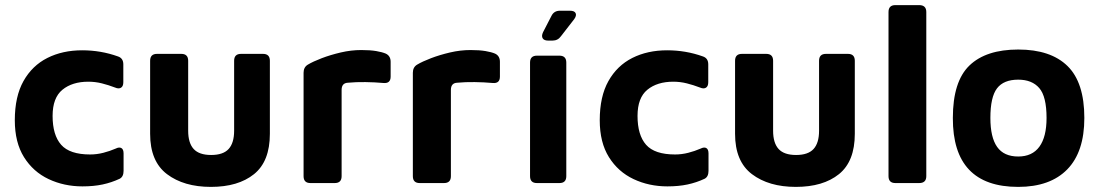

<svg xmlns="http://www.w3.org/2000/svg" viewBox="-20 -717 4304 752"><path d="M303 13Q231 13 170.5 -15.5Q110 -44 74 -101.5Q38 -159 38 -246Q38 -339 72 -399.5Q106 -460 165.5 -490Q225 -520 302 -520Q375 -520 442 -496Q463 -489 463 -465V-395Q463 -379 454 -373.5Q445 -368 431 -374Q405 -384 379 -390.5Q353 -397 326 -397Q263 -397 224.5 -365.5Q186 -334 186 -263Q186 -188 219.5 -150Q253 -112 333 -112Q359 -112 384.5 -118.5Q410 -125 433 -135Q447 -142 455.5 -137Q464 -132 464 -116V-48Q464 -25 449 -17Q417 -2 382 5.5Q347 13 303 13Z M806 15Q700 15 634 -35Q568 -85 568 -193V-479Q568 -506 595 -506H690Q717 -506 717 -479V-205Q717 -157 738.5 -133.5Q760 -110 807 -110Q854 -110 875.5 -133.5Q897 -157 897 -205V-479Q897 -506 924 -506H1010Q1037 -506 1037 -479V-193Q1037 -85 975 -35Q913 15 806 15Z M1196 0Q1169 0 1169 -27V-432Q1169 -454 1186 -464Q1206 -476 1240 -489Q1274 -502 1314.5 -511.5Q1355 -521 1395 -521Q1430 -521 1453.5 -517Q1477 -513 1491 -507Q1510 -498 1510 -475V-417Q1510 -389 1481 -392Q1448 -395 1411 -395.5Q1374 -396 1343 -393Q1318 -392 1318 -365V-27Q1318 0 1291 0Z M1624 0Q1597 0 1597 -27V-432Q1597 -454 1614 -464Q1634 -476 1668 -489Q1702 -502 1742.5 -511.5Q1783 -521 1823 -521Q1858 -521 1881.5 -517Q1905 -513 1919 -507Q1938 -498 1938 -475V-417Q1938 -389 1909 -392Q1876 -395 1839 -395.5Q1802 -396 1771 -393Q1746 -392 1746 -365V-27Q1746 0 1719 0Z M2127 -558Q2111 -558 2105.5 -567Q2100 -576 2107 -591L2140 -655Q2150 -675 2173 -675H2212Q2230 -675 2234.5 -665.5Q2239 -656 2229 -642L2177 -575Q2165 -558 2144 -558ZM2083 0Q2056 0 2056 -27V-472Q2056 -499 2083 -499H2171Q2198 -499 2198 -472V-27Q2198 0 2171 0Z M2594 13Q2522 13 2461.5 -15.5Q2401 -44 2365 -101.5Q2329 -159 2329 -246Q2329 -339 2363 -399.5Q2397 -460 2456.5 -490Q2516 -520 2593 -520Q2666 -520 2733 -496Q2754 -489 2754 -465V-395Q2754 -379 2745 -373.5Q2736 -368 2722 -374Q2696 -384 2670 -390.5Q2644 -397 2617 -397Q2554 -397 2515.5 -365.5Q2477 -334 2477 -263Q2477 -188 2510.5 -150Q2544 -112 2624 -112Q2650 -112 2675.5 -118.5Q2701 -125 2724 -135Q2738 -142 2746.5 -137Q2755 -132 2755 -116V-48Q2755 -25 2740 -17Q2708 -2 2673 5.5Q2638 13 2594 13Z M3097 15Q2991 15 2925 -35Q2859 -85 2859 -193V-479Q2859 -506 2886 -506H2981Q3008 -506 3008 -479V-205Q3008 -157 3029.5 -133.5Q3051 -110 3098 -110Q3145 -110 3166.5 -133.5Q3188 -157 3188 -205V-479Q3188 -506 3215 -506H3301Q3328 -506 3328 -479V-193Q3328 -85 3266 -35Q3204 15 3097 15Z M3608 -27Q3608 0 3580 0H3487Q3460 0 3460 -27V-670Q3460 -697 3487 -697H3580Q3608 -697 3608 -670Z M3968 15Q3711 15 3712 -255Q3712 -398 3777 -460.5Q3842 -523 3968 -523Q4095 -523 4161 -458.5Q4227 -394 4227 -255Q4227 -122 4160 -53.5Q4093 15 3968 15ZM3968 -104Q4023 -104 4051 -142.5Q4079 -181 4079 -255Q4079 -339 4050.5 -372Q4022 -405 3968 -405Q3911 -405 3885 -371Q3859 -337 3859 -255Q3859 -179 3885.5 -141.5Q3912 -104 3968 -104Z"/></svg>

Font: Pitagon Sans
Style: Bold
Weight: 700
Designer: Travis Tran
Foundry: Pitagon
Version: Version 1.001; ttfautohint (v1.8.4.7-5d5b);gftools[0.9.26]